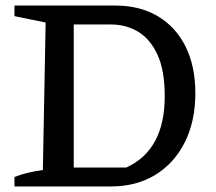

<svg xmlns="http://www.w3.org/2000/svg" viewBox="-20 -670 775 690"><path d="M395 -650Q483 -650 547.5 -611.5Q612 -573 647 -502.5Q682 -432 682 -335Q682 -234 644 -158.5Q606 -83 538 -41.5Q470 0 379 0H32V-34Q75 -51 134 -59L144 -589L32 -612V-650ZM434 -68Q572 -131 572 -324Q572 -418 545.5 -474.5Q519 -531 475.5 -556.5Q432 -582 380 -582H245V-68Z"/></svg>

Font: Piazzolla SC Medium
Style: Regular
Weight: 500
Designer: Juan Pablo del Peral
Foundry: Huerta Tipografica
Version: Version 1.330